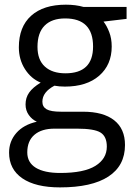

<svg xmlns="http://www.w3.org/2000/svg" viewBox="-20 -565 588 825"><path d="M523.9 -535.2V-483.9L424.8 -472.2Q438.5 -455.1 449.2 -427.5Q460 -399.9 460 -365.2Q460 -286.6 406.2 -239.7Q352.5 -192.9 258.8 -192.9Q234.9 -192.9 213.9 -196.8Q162.1 -169.4 162.1 -127.9Q162.1 -106 180.2 -95.5Q198.2 -85 242.2 -85H336.9Q423.8 -85 470.5 -48.3Q517.1 -11.7 517.1 58.1Q517.1 147 445.8 193.6Q374.5 240.2 237.8 240.2Q132.8 240.2 75.9 201.2Q19 162.1 19 90.8Q19 42 50.3 6.3Q81.5 -29.3 138.2 -42Q117.7 -51.3 103.8 -70.8Q89.8 -90.3 89.8 -116.2Q89.8 -145.5 105.5 -167.5Q121.1 -189.5 154.8 -210Q113.3 -227.1 87.2 -268.1Q61 -309.1 61 -361.8Q61 -449.7 113.8 -497.3Q166.5 -544.9 263.2 -544.9Q305.2 -544.9 338.9 -535.2ZM97.2 89.8Q97.2 133.3 133.8 155.8Q170.4 178.2 238.8 178.2Q340.8 178.2 389.9 147.7Q439 117.2 439 64.9Q439 21.5 412.1 4.6Q385.3 -12.2 311 -12.2H213.9Q158.7 -12.2 127.9 14.2Q97.2 40.5 97.2 89.8ZM141.1 -363.8Q141.1 -307.6 172.9 -278.8Q204.6 -250 261.2 -250Q379.9 -250 379.9 -365.2Q379.9 -485.8 259.8 -485.8Q202.6 -485.8 171.9 -455.1Q141.1 -424.3 141.1 -363.8Z"/></svg>

Font: f0_52653 
Style: Regular
Weight: 400
Foundry: Ascender Corporation
Version: Version 1.10